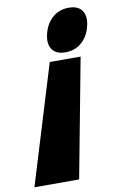

<svg xmlns="http://www.w3.org/2000/svg" viewBox="-91 -871 571 921"><g transform="rotate(-10 194.0 -410.0)"><path d="M327.1 -579.1 217.8 0H0L176.8 -579.1ZM382.8 -715.8Q371.1 -668.5 338.6 -640.1Q306.2 -611.8 259.8 -611.8Q213.4 -611.8 194.6 -640.1Q175.8 -668.5 188 -715.8Q199.7 -763.2 232.4 -791.5Q265.1 -819.8 311 -819.8Q357.4 -819.8 376.2 -791.5Q395 -763.2 382.8 -715.8Z"/></g></svg>

Font: Sinkin Sans 800 Black Italic
Style: Regular
Weight: 900
Italic angle: -112°
Designer: Keith Bates
Foundry: K-Type
Version: Sinkin Sans (version 1.0)  by Keith Bates   •   © 2014   www